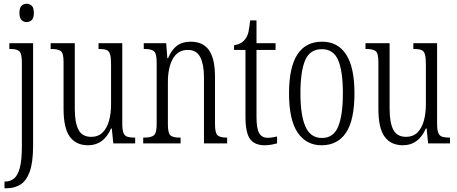

<svg xmlns="http://www.w3.org/2000/svg" viewBox="-20 -767 2446 1027"><path d="M122 -649Q107 -649 95.5 -659.5Q84 -670 84 -698Q84 -726 95.5 -736.5Q107 -747 122 -747Q138 -747 149.5 -736.5Q161 -726 161 -698Q161 -670 149.5 -659.5Q138 -649 122 -649ZM4 240V204H9Q36 204 56 187Q76 170 86.5 129Q97 88 97 15V-433Q97 -480 83.5 -492.5Q70 -505 39 -505H30V-536H157V13Q157 103 138.5 152.5Q120 202 88 221Q56 240 15 240Z M451 10Q387 10 353.5 -35.5Q320 -81 320 -185V-435Q320 -482 305.5 -493.5Q291 -505 255 -505H251V-536H380V-186Q380 -110 400 -72.5Q420 -35 468 -35Q505 -35 528.5 -58Q552 -81 563 -120.5Q574 -160 574 -210V-424Q574 -460 568.5 -477.5Q563 -495 549 -500Q535 -505 510 -505H507V-536H634V-105Q634 -72 640.5 -56Q647 -40 661.5 -35.5Q676 -31 700 -31H703V0H586L578 -80H574Q535 10 451 10Z M746 0V-31H753Q789 -31 803.5 -43.5Q818 -56 818 -105V-433Q818 -481 803.5 -493Q789 -505 754 -505H749V-536H869L875 -456H879Q898 -501 926.5 -522.5Q955 -544 1000 -544Q1066 -544 1098 -498.5Q1130 -453 1130 -355V-105Q1130 -56 1143.5 -43.5Q1157 -31 1191 -31H1195V0H1071V-355Q1071 -421 1051.5 -460.5Q1032 -500 984 -500Q932 -500 905 -453.5Q878 -407 878 -326V-103Q878 -54 892 -42.5Q906 -31 940 -31H946V0Z M1396 10Q1342 10 1317.5 -23.5Q1293 -57 1293 -143V-500H1232V-525Q1272 -531 1291 -557Q1304 -573 1309 -596Q1314 -619 1318 -658H1352V-536H1454V-500H1352V-142Q1352 -79 1366.5 -54.5Q1381 -30 1411 -30Q1426 -30 1437.5 -32Q1449 -34 1462 -37V0Q1450 3 1433 6.5Q1416 10 1396 10Z M1700 10Q1618 10 1572 -58Q1526 -126 1526 -268Q1526 -544 1703 -544Q1787 -544 1831.5 -475.5Q1876 -407 1876 -268Q1876 -125 1831 -57.5Q1786 10 1700 10ZM1702 -29Q1764 -29 1789 -90Q1814 -151 1814 -268Q1814 -386 1789 -445Q1764 -504 1701 -504Q1638 -504 1612.5 -445Q1587 -386 1587 -268Q1587 -150 1614 -89.5Q1641 -29 1702 -29Z M2135 10Q2071 10 2037.5 -35.5Q2004 -81 2004 -185V-435Q2004 -482 1989.5 -493.5Q1975 -505 1939 -505H1935V-536H2064V-186Q2064 -110 2084 -72.5Q2104 -35 2152 -35Q2189 -35 2212.5 -58Q2236 -81 2247 -120.5Q2258 -160 2258 -210V-424Q2258 -460 2252.5 -477.5Q2247 -495 2233 -500Q2219 -505 2194 -505H2191V-536H2318V-105Q2318 -72 2324.5 -56Q2331 -40 2345.5 -35.5Q2360 -31 2384 -31H2387V0H2270L2262 -80H2258Q2219 10 2135 10Z"/></svg>

Font: Noto Serif Sinhala ExtraCondensed Light
Style: Regular
Weight: 300
Width: 2
Designer: Jelle Bosma - Monotype Design Team
Foundry: Monotype Imaging Inc.
Version: Version 2.007; ttfautohint (v1.8.4.7-5d5b)